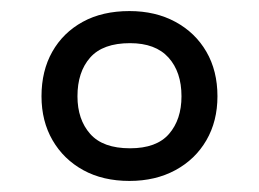

<svg xmlns="http://www.w3.org/2000/svg" viewBox="-20 -744 468 347"><path d="M214 -417Q166 -417 130.5 -436.5Q95 -456 75 -490.5Q55 -525 55 -570Q55 -616 74.5 -650.5Q94 -685 129.5 -704.5Q165 -724 214 -724Q261 -724 297 -704.5Q333 -685 353 -650.5Q373 -616 373 -570Q373 -525 353 -490.5Q333 -456 297 -436.5Q261 -417 214 -417ZM215 -476Q263 -476 285.5 -502Q308 -528 308 -570Q308 -614 284.5 -640Q261 -666 215 -666Q166 -666 143 -640Q120 -614 120 -570Q120 -528 143 -502Q166 -476 215 -476Z"/></svg>

Font: Noto Sans Tai Tham
Style: Regular
Weight: 400
Designer: Monotype Design Team 2013. Revised by David WIlliams 2020
Foundry: Monotype Imaging Inc.
Version: Version 2.002